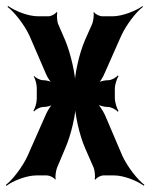

<svg xmlns="http://www.w3.org/2000/svg" viewBox="-56 -582 499 637"><path d="M325 -257V-288C325 -301 332 -322 337 -329L335 -332C330 -325 314 -316 304 -316C291 -316 273 -312 265 -305L267 -302C275 -308 286 -326 292 -341L346 -463C363 -500 396 -543 418 -559L417 -562C395 -546 350 -528 318 -528H283C275 -528 259 -535 256 -542L254 -540C257 -533 253 -511 250 -503L226 -449C206 -403 191 -332 191 -293H195C195 -332 179 -404 160 -449L137 -502C133 -511 132 -533 134 -540L131 -542C128 -535 113 -528 105 -528H70C37 -528 -7 -546 -29 -562L-31 -559C-9 -543 25 -500 42 -463L96 -338C101 -325 112 -309 120 -303L122 -306C114 -312 97 -316 86 -316C77 -316 62 -324 57 -330L56 -328C61 -321 66 -302 66 -290V-254C66 -241 60 -222 55 -215L57 -212C62 -219 77 -227 87 -227C99 -227 115 -231 123 -237L122 -240C114 -235 103 -217 97 -204L36 -66C19 -28 -15 15 -36 31L-35 35C-14 18 32 0 65 0H100C108 0 124 7 127 14L129 12C126 5 130 -17 133 -25L160 -89C180 -134 196 -204 196 -243H192C192 -204 207 -134 227 -89L255 -25C258 -17 261 5 258 12L261 14C264 7 279 0 287 0H323C355 0 399 18 421 34L423 31C401 15 367 -28 350 -65L292 -201C285 -216 272 -235 264 -242L263 -238C271 -232 289 -227 303 -227C313 -227 330 -218 335 -211L337 -214C332 -221 325 -243 325 -257Z"/></svg>

Font: Asimov
Style: EdgeExtreme
Weight: 500
Designer: Google
Version: Version 2.000980: 2014